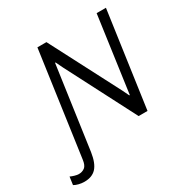

<svg xmlns="http://www.w3.org/2000/svg" viewBox="-275 -848 1159 1196"><g transform="rotate(-30 305.0 -250.0)"><path d="M-73 111Q-61 117 -43.5 122Q-26 127 -15 127Q10 127 28 113.5Q46 100 51 60L156 -686H221L480 -187L502 -141H506L582 -686H649L552 0H488L231 -498L207 -548L203 -547L119 47Q108 120 78 153Q48 186 -8 186Q-28 186 -48 181Q-68 176 -81 168Z"/></g></svg>

Font: Chivo Light Italic
Style: Regular
Weight: 300
Italic angle: -8.05°
Designer: Hector Gatti
Foundry: Omnibus-Type
Version: Version 1.007